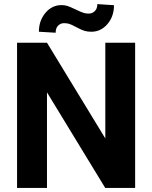

<svg xmlns="http://www.w3.org/2000/svg" viewBox="-20 -920 746 940"><path d="M63.5 0ZM641.6 0H495.1L210 -467.8V0H63.5V-710.9H210L495.6 -242.2V-710.9H641.6ZM538.1 -894.5Q538.1 -839.4 505.9 -802Q473.6 -764.6 427.2 -764.6Q408.7 -764.6 394.3 -768.8Q379.9 -772.9 354.5 -786.6Q329.1 -800.3 317.9 -803.5Q306.6 -806.6 293.5 -806.6Q276.4 -806.6 264.4 -794.4Q252.4 -782.2 252.4 -759.8L170.4 -764.6Q170.4 -818.8 202.4 -856.9Q234.4 -895 280.8 -895Q295.4 -895 308.3 -891.4Q321.3 -887.7 350.6 -873.5Q379.9 -859.4 391.1 -856.4Q402.3 -853.5 414.6 -853.5Q431.6 -853.5 444.1 -865.5Q456.5 -877.4 456.5 -899.9Z"/></svg>

Font: Roboto
Style: Bold
Weight: 700
Designer: Google
Version: Version 2.134; 2016; ttfautohint (v1.6)